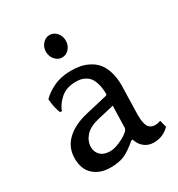

<svg xmlns="http://www.w3.org/2000/svg" viewBox="-158 -737 796 858"><g transform="rotate(-30 240.5 -308.0)"><path d="M310.1 -217.8 225.1 -198.2Q177.7 -187 155.3 -161.6Q132.8 -136.2 132.8 -105Q132.8 -80.6 150.1 -63.7Q167.5 -46.9 200.2 -46.9Q227.1 -46.9 266.8 -67.9Q306.6 -88.9 307.1 -106ZM310.1 -41H306.2V-43Q264.2 -7.3 235.8 4.9Q207.5 17.1 164.1 17.1Q111.8 17.1 78.4 -12.2Q44.9 -41.5 44.9 -98.1Q44.9 -154.3 84.2 -191.7Q123.5 -229 192.9 -245.1L304.2 -271Q311 -274.4 311 -275.9Q311 -306.6 304.7 -329.1Q298.3 -351.6 289.3 -363.5Q280.3 -375.5 266.8 -382.6Q253.4 -389.6 242.9 -391.4Q232.4 -393.1 219.2 -393.1Q171.4 -393.1 141.6 -367.2Q111.8 -341.3 101.1 -310.1L91.8 -311Q80.1 -334.5 75.2 -386.2Q96.7 -409.7 135.7 -428.2Q174.8 -446.8 225.1 -446.8Q250 -446.8 271.7 -442.9Q293.5 -439 315.9 -427.5Q338.4 -416 354.2 -397.7Q370.1 -379.4 380.1 -348.4Q390.1 -317.4 390.1 -276.9Q390.1 -273.4 388.2 -207.8Q386.2 -142.1 386.2 -126Q386.2 -110.4 387.2 -100.3Q388.2 -90.3 392.3 -76.4Q396.5 -62.5 406.7 -55.2Q417 -47.9 433.1 -47.9Q444.3 -47.9 460 -53.2L469.2 -17.1Q435.1 17.1 388.2 17.1Q360.4 17.1 339.6 1Q318.8 -15.1 310.1 -45.9ZM187 -534.2Q171.9 -551.3 171.9 -575.2Q171.9 -599.1 187 -616Q202.1 -632.8 223.1 -632.8Q244.1 -632.8 259 -616Q273.9 -599.1 273.9 -575.2Q273.9 -551.3 259 -534.2Q244.1 -517.1 223.1 -517.1Q202.1 -517.1 187 -534.2Z"/></g></svg>

Font: Linear Smooth Low Contrast
Style: Regular
Weight: 500
Designer: Philipp H. Poll, Flanker
Foundry: Philipp H. Poll, reworked by Flanker
Version: Version 1.010 | FøM Fix